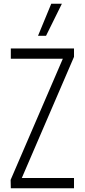

<svg xmlns="http://www.w3.org/2000/svg" viewBox="-20 -1010 454 1030"><path d="M38 0 37 -45 327 -718 342 -695H38V-750H377V-705L87 -32L72 -55H377V0ZM184 -818 255 -990H312L227 -818Z"/></svg>

Font: Mohave Light Light
Style: Regular
Weight: 300
Version: Version 2.003